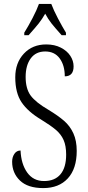

<svg xmlns="http://www.w3.org/2000/svg" viewBox="-20 -951 449 981"><path d="M42 -125Q42 -148 53.5 -165Q65 -182 85 -182Q88 -113 119 -69.5Q150 -26 205 -26Q260 -26 289 -60.5Q318 -95 318 -161Q318 -206 305 -235.5Q292 -265 265.5 -287.5Q239 -310 190 -340Q123 -380 90.5 -428Q58 -476 58 -556Q58 -630 102 -677Q146 -724 216 -724Q259 -724 291 -707.5Q323 -691 339.5 -665.5Q356 -640 356 -612Q356 -561 311 -561Q311 -617 285 -652.5Q259 -688 211 -688Q163 -688 137 -652.5Q111 -617 111 -558Q111 -498 136.5 -463Q162 -428 229 -389Q277 -360 307.5 -333.5Q338 -307 355 -269.5Q372 -232 372 -180Q372 -89 326.5 -39.5Q281 10 201 10Q122 10 82 -28.5Q42 -67 42 -125ZM104 -784Q124 -816 146 -858Q168 -900 179 -931H242Q254 -899 276 -857Q298 -815 317 -784V-771H295Q260 -810 243 -831.5Q226 -853 211 -881Q195 -853 178 -831.5Q161 -810 126 -771H104Z"/></svg>

Font: Noto Serif CondLight
Style: Regular
Weight: 300
Width: 3
Designer: Monotype Design Team
Foundry: Monotype Imaging Inc.
Version: Version 1.001